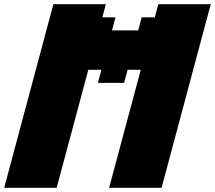

<svg xmlns="http://www.w3.org/2000/svg" viewBox="-20 -895 1024 915"><path d="M500 0H750Q789.1 -146 867.2 -437.5Q945.3 -729 984.4 -875H734.4L717.8 -812.5H655.3L638.7 -750H513.7L530.3 -812.5H467.8L484.4 -875H234.4Q195.3 -729 117.2 -437.5Q39.1 -146 0 0H250L400.9 -562.5H463.4L446.3 -500H571.3L588.4 -562.5H650.9Z"/></svg>

Font: Faithful 32x
Style: BoldOblique
Weight: 400
Foundry: Faithful Resource Pack
Version: Version 1.0; January 27, 2023